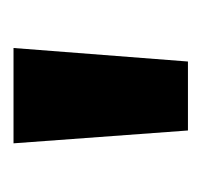

<svg xmlns="http://www.w3.org/2000/svg" viewBox="-27 -727 298 284"><g transform="rotate(-90 122.0 -585.0)"><path d="M193 -714 173 -456H71L52 -714Z"/></g></svg>

Font: Noto Sans Thai Cond
Style: Bold
Weight: 700
Width: 3
Designer: Monotype Design Team
Foundry: Monotype Imaging Inc.
Version: Version 2.002; ttfautohint (v1.8.4.7-5d5b)